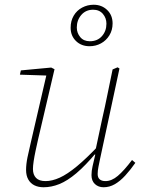

<svg xmlns="http://www.w3.org/2000/svg" viewBox="-20 -779 602 810"><path d="M164 11Q142 11 125.5 3Q109 -5 99.5 -21.5Q90 -38 90 -62Q90 -86 96 -115.5Q102 -145 110 -178L179 -476L186 -460L64 -464L68 -482L196 -494L210 -487L140 -188Q135 -166 130 -142.5Q125 -119 122 -99Q119 -79 119 -66Q119 -42 132 -28.5Q145 -15 172 -15Q200 -15 232 -29.5Q264 -44 304.5 -77.5Q345 -111 398 -167L400 -136H387Q340 -80 302 -48Q264 -16 230.5 -2.5Q197 11 164 11ZM417 11Q395 11 380.5 -2.5Q366 -16 366 -40Q366 -58 370.5 -77.5Q375 -97 382 -127H379L411 -277Q423 -329 433.5 -381.5Q444 -434 455 -486L476 -495L484 -490L402 -108Q399 -93 395.5 -76Q392 -59 392 -45Q392 -30 400.5 -22.5Q409 -15 425 -15Q451 -15 477 -37Q503 -59 537 -104L551 -92Q530 -62 508.5 -38.5Q487 -15 464.5 -2Q442 11 417 11ZM358 -584Q323 -584 300.5 -606Q278 -628 278 -662Q278 -691 291 -713Q304 -735 326.5 -747Q349 -759 375 -759Q409 -759 432 -737Q455 -715 455 -680Q455 -652 441.5 -630Q428 -608 406 -596Q384 -584 358 -584ZM359 -605Q391 -605 410 -626.5Q429 -648 429 -679Q429 -703 414 -720.5Q399 -738 373 -738Q342 -738 323 -716Q304 -694 304 -663Q304 -640 318.5 -622.5Q333 -605 359 -605Z"/></svg>

Font: Source Serif 4 ExtraLight
Style: Italic
Weight: 250
Italic angle: -12°
Designer: Frank Grießhammer
Foundry: Adobe Systems Incorporated
Version: Version 4.004;hotconv 1.0.116;makeotfexe 2.5.65601